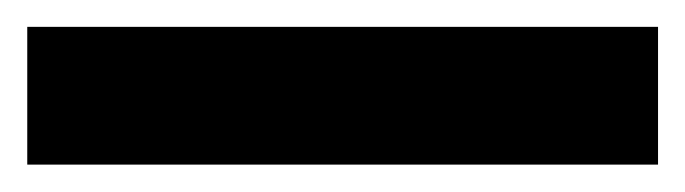

<svg xmlns="http://www.w3.org/2000/svg" viewBox="-21 -20 510 143"><path d="M469.1 102.6H-0.7V0H469.1Z"/></svg>

Font: Interop SemBd
Style: Regular
Weight: 600
Designer: Rasmus Andersson, Google, Jang Haemin
Foundry: jhaemin
Version: Version 1.008